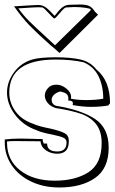

<svg xmlns="http://www.w3.org/2000/svg" viewBox="-20 -782 506 848"><path d="M199 -586Q143 -636 111 -669Q79 -702 42 -754Q135 -760 149 -760Q167 -760 182 -749.5Q197 -739 221 -712Q224 -715 227 -719Q230 -723 235 -729Q252 -749 263.5 -755Q275 -761 290 -761L334 -762Q359 -762 373 -756Q387 -750 399 -731L413 -717L243 -548Q221 -568 199 -586ZM381 -740Q381 -744 358 -747.5Q335 -751 307 -751Q297 -751 271 -749Q265 -749 243 -723Q240 -720 232.5 -711Q225 -702 220 -700Q215 -702 196 -723Q175 -746 168 -749Q160 -750 150 -750Q136 -750 123 -749L61 -745Q84 -713 110 -687.5Q136 -662 184 -618L223 -582L379 -735ZM406 -475Q379 -509 336 -519Q293 -529 226 -529Q156 -529 122 -519Q72 -504 41.5 -462Q11 -420 11 -373Q11 -322 47 -274.5Q83 -227 144 -206H143Q166 -196 209 -188Q243 -181 258.5 -174.5Q274 -168 274 -153Q274 -113 233 -113Q188 -113 188 -148H173Q168 -160 168 -168Q137 -168 121 -169L69 -170Q32 -170 1 -166V-152Q1 -98 31.5 -52.5Q62 -7 117 19.5Q172 46 242 46Q340 46 400 4Q460 -38 460 -130Q460 -217 399 -257Q338 -297 226 -315L228 -314Q208 -322 208 -341Q208 -353 218 -363Q228 -373 246 -378Q262 -375 272 -368.5Q282 -362 282 -346L281 -338Q282 -338 288.5 -337.5Q295 -337 298.5 -334Q302 -331 302 -326L301 -318Q346 -310 381 -310Q423 -310 458 -316L466 -326Q466 -426 406 -475ZM293 -346Q294 -348 294 -354Q294 -374 273 -391Q252 -408 229 -408Q205 -408 191.5 -392.5Q178 -377 178 -360Q178 -343 190 -328Q202 -313 225 -305Q296 -294 338.5 -279Q381 -264 405 -233Q429 -202 429 -150Q429 -59 371 -21.5Q313 16 222 16Q127 16 69 -29.5Q11 -75 11 -152V-157Q21 -159 44 -159L159 -158Q161 -133 183 -118Q205 -103 233 -103Q258 -103 271 -116.5Q284 -130 284 -160Q284 -184 265 -194Q246 -204 203 -214Q151 -224 127 -235Q75 -253 48 -290.5Q21 -328 21 -373Q21 -519 226 -519Q295 -519 349 -507Q394 -488 415 -445.5Q436 -403 436 -346Q402 -340 361 -340Q324 -340 293 -346Z"/></svg>

Font: Londrina Shadow
Style: Regular
Weight: 400
Designer: Marcelo Magalhaes
Foundry: Marcelo Magalhães
Version: Version 1.002